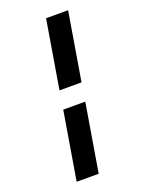

<svg xmlns="http://www.w3.org/2000/svg" viewBox="-176 -905 852 1130"><g transform="rotate(-20 250.0 -340.0)"><path d="M190 -397 261 -823H399L328 -397ZM101 143 172 -283H310L239 143Z"/></g></svg>

Font: Iosevka Curly Slab Heavy
Style: Italic
Weight: 900
Italic angle: -9°
Monospace: yes
Designer: Belleve Invis
Foundry: Belleve Invis
Version: Version 22.1.2; ttfautohint (v1.8.4)